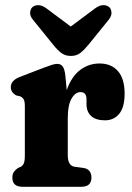

<svg xmlns="http://www.w3.org/2000/svg" viewBox="-20 -718 506 738"><path d="M231 -429 236.5 -371.5Q254.5 -423.5 287.8 -448.8Q321 -474 363 -474Q407.5 -474 433.2 -444.8Q459 -415.5 459 -358.5Q459 -305.5 438.2 -280.5Q417.5 -255.5 383.5 -255.5Q348.5 -255.5 330.5 -272Q312.5 -288.5 312.5 -317.5V-336.5Q312.5 -364 289.5 -364Q269.5 -364 255 -339Q240.5 -314 240.5 -264.5V-121.5Q240.5 -81 267 -77L300.5 -72.5Q317 -70 324.2 -60Q331.5 -50 331.5 -35.5Q331.5 0 292 0H66.5Q27.5 0 27.5 -35.5Q27.5 -48.5 33.2 -57Q39 -65.5 49.5 -72.5L60 -77Q67.5 -81.5 71.5 -90.2Q75.5 -99 75.5 -121.5V-309.5Q75.5 -329 70.8 -336.5Q66 -344 57 -348L43 -351Q21.5 -362.5 21.5 -383Q21.5 -408.5 55.5 -422L146.5 -457Q165 -464 178 -468.2Q191 -472.5 200.5 -472.5Q213 -472.5 220.5 -463.2Q228 -454 231 -429ZM319.5 -545.5Q303.5 -526 288.8 -514.5Q274 -503 252.5 -503Q230.5 -503 215.5 -514.5Q200.5 -526 185 -545.5L107.5 -641Q95 -656 95.8 -669.2Q96.5 -682.5 104 -690Q113.5 -698.5 127.5 -698.2Q141.5 -698 157.5 -686.5L252 -616L346.5 -686.5Q362.5 -698 376.8 -698.2Q391 -698.5 400.5 -690Q408 -682.5 408.5 -669.2Q409 -656 397 -641Z"/></svg>

Font: Fraunces 72pt SuperSoft
Style: Bold
Weight: 700
Version: Version 1.000;[0bf87f6ff]